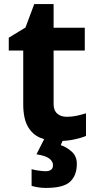

<svg xmlns="http://www.w3.org/2000/svg" viewBox="-20 -682 474 942"><path d="M308 -109Q333 -109 356 -114Q379 -119 402 -126V-15Q378 -5 342.5 2.5Q307 10 265 10Q216 10 177.5 -6Q139 -22 116.5 -61.5Q94 -101 94 -171V-434H23V-497L105 -547L148 -662H243V-546H396V-434H243V-171Q243 -140 261 -124.5Q279 -109 308 -109ZM357 122Q357 178 324.5 209Q292 240 206 240Q184 240 166.5 237Q149 234 135 230V148Q149 152 169.5 155Q190 158 205 158Q219 158 229.5 151.5Q240 145 240 128Q240 110 222 96Q204 82 159 75L197 0H291L278 30Q308 40 332.5 62.5Q357 85 357 122Z"/></svg>

Font: Noto Sans IKEA
Style: Bold
Weight: 600
Designer: Monotype Design Team
Foundry: Monotype Imaging Inc.
Version: Version 2.001